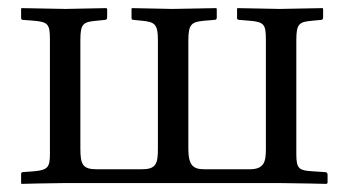

<svg xmlns="http://www.w3.org/2000/svg" viewBox="-20 -451 858 473"><path d="M710 -353C710 -394 718 -397 750 -400L771 -402C774 -402 776 -404 776 -408V-429L775 -431L669 -429L565 -431L564 -429V-407C564 -403 566 -402 570 -402L594 -400C631 -397 635 -391 635 -353V-85C635 -54 632 -34 595 -34H484C456 -34 444 -43 444 -85V-352C444 -393 453 -397 484 -400L508 -402C512 -402 514 -404 514 -407V-429L513 -431L405 -429L305 -431L304 -429V-407C304 -403 306 -402 309 -402L329 -400C362 -397 369 -391 369 -352V-84C369 -47 364 -34 329 -34H219C184 -34 178 -45 178 -85V-353C178 -394 186 -397 219 -400L238 -402C242 -402 244 -404 244 -408V-429L242 -431L141 -429L33 -431L32 -429V-407C32 -403 34 -402 37 -402L63 -400C99 -397 103 -391 103 -353V-72C103 -39 98 -32 63 -29L37 -27C33 -27 32 -25 32 -22V0L33 2C33 2 107 0 137 0H670C700 0 784 2 784 2L787 0V-21C787 -24 785 -27 781 -27L750 -29C717 -31 710 -35 710 -71Z"/></svg>

Font: Libertinus Serif Display
Style: Regular
Weight: 400
Designer: Philipp H. Poll, Khaled Hosny
Foundry: Caleb Maclennan
Version: Version 7.050;RELEASE